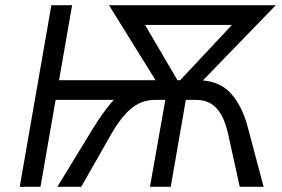

<svg xmlns="http://www.w3.org/2000/svg" viewBox="-20 -720 1087 740"><path d="M600 -411 586 -335H178L192 -411ZM56 0 178 -700H258L136 0ZM1043 -700 731 -378H600L400 -700ZM668 -404 874 -624H539ZM407 -200 293 0H201L339 -226Q377 -287 409.5 -325Q442 -363 489 -387Q536 -411 602 -411H739Q823 -411 868.5 -361.5Q914 -312 936 -226L996 0H904L860 -200Q850 -246 834 -275.5Q818 -305 794 -320Q770 -335 736 -335H577Q526 -335 486 -302Q446 -269 407 -200ZM620 -351H699L638 0H558Z"/></svg>

Font: Fixel Italic Variable Display Thin
Style: Italic
Weight: 100
Italic angle: -10°
Designer: AlfaBravo + MacPaw
Foundry: Kyrylo Tkachov, Marchela Mozhyna, Serhii Makarenko, Maria Weinstein, Zakhar Kryvoshyya
Version: Version 1.210;Glyphs 3.2 (3217)